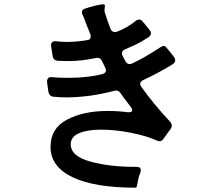

<svg xmlns="http://www.w3.org/2000/svg" viewBox="-20 -827 1040 893"><path d="M795 -547Q795 -536 783 -528Q716 -487 647 -455Q632 -448 632 -437Q632 -430 638 -422Q697 -340 770 -262Q779 -253 779 -243Q779 -236 774 -228Q753 -198 740 -181Q732 -170 722 -170Q718 -170 708 -174Q659 -196 586.5 -210Q514 -224 449 -224Q387 -224 348 -207.5Q309 -191 309 -156Q309 -100 402 -75Q495 -50 616 -51Q635 -51 635 -36Q635 -30 632 -22Q624 -4 619 27Q618 35 616 40.5Q614 46 611 46Q419 46 317 -3Q215 -52 215 -144Q215 -230 291.5 -270.5Q368 -311 482 -311Q529 -311 574 -305H580Q595 -305 595 -315Q595 -322 588 -330Q557 -370 541 -393Q532 -406 520 -406Q517 -406 509 -404Q399 -375 291 -374Q260 -374 230 -377Q210 -378 205 -400L199 -444Q198 -457 204 -463.5Q210 -470 223 -468Q257 -465 290 -465Q322 -465 338 -466Q402 -469 455 -482Q473 -487 473 -500Q473 -503 469 -513Q457 -537 455 -542Q446 -562 425 -557Q357 -543 302 -543Q267 -543 250 -544Q228 -546 225 -566L218 -611Q216 -624 222.5 -630.5Q229 -637 242 -635Q266 -632 291 -632Q335 -632 383 -640Q402 -641 402 -658Q402 -665 400 -669Q383 -709 370 -745L365 -756Q361 -763 361 -770Q361 -783 376 -787Q396 -794 420 -800Q444 -806 458 -807Q468 -807 468 -801Q468 -795 467 -790Q466 -785 466 -780Q466 -772 468 -767Q478 -735 494 -693Q500 -678 514 -678Q521 -678 525 -680Q574 -699 610 -729Q618 -736 627 -736Q637 -736 644 -726Q655 -714 662.5 -704Q670 -694 676 -687Q682 -680 682 -672Q682 -662 671 -654Q657 -645 640 -635Q615 -620 563 -598Q547 -592 547 -579Q547 -573 551 -566L563 -543Q571 -529 582 -529Q588 -529 595 -532Q653 -559 724 -606Q734 -613 742 -613Q749 -613 753 -607Q775 -581 790 -561Q795 -553 795 -547Z"/></svg>

Font: Shippori Gothic B2 Bold
Style: Regular
Weight: 700
Designer: FONTDASU
Foundry: FONTDASU / Google Inc. / but / Adobe
Version: Version 1.130